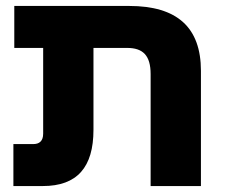

<svg xmlns="http://www.w3.org/2000/svg" viewBox="-20 -625 765 645"><path d="M294 -189V-464H407C460 -464 486 -439 486 -376V0H655V-387C655 -533 575 -605 414 -605H28V-464H125V-176C125 -151 112 -141 92 -141H25V0H124C239 0 294 -63 294 -189Z"/></svg>

Font: Noto Sans Hebrew Extra
Style: Regular
Weight: 800
Designer: Monotype Design Team
Foundry: Monotype Imaging Inc.
Version: Version 1.902